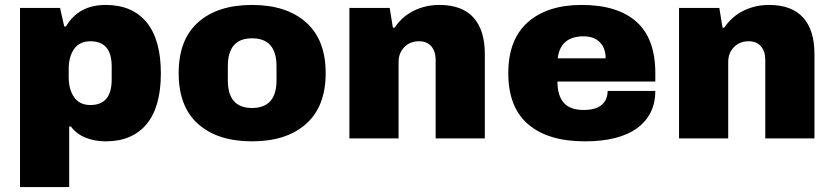

<svg xmlns="http://www.w3.org/2000/svg" viewBox="-20 -560 3375 777"><path d="M61 -528H223L240 -453H247Q298 -540 408 -540Q515 -540 573 -470Q631 -400 631 -263Q631 -127 573 -57.5Q515 12 408 12Q363 12 326 -3Q289 -18 267 -48H260V197H61ZM432 -238V-291Q432 -393 346 -393Q302 -393 280 -362Q258 -331 258 -281V-248Q258 -198 280 -166.5Q302 -135 346 -135Q432 -135 432 -238Z M703 -264Q703 -400 782 -470Q861 -540 1000 -540Q1139 -540 1218.5 -469.5Q1298 -399 1298 -264Q1298 -129 1218.5 -58.5Q1139 12 1000 12Q861 12 782 -58Q703 -128 703 -264ZM1099 -235V-292Q1099 -405 1000 -405Q902 -405 902 -292V-235Q902 -123 1000 -123Q1099 -123 1099 -235Z M1394 -528H1557L1570 -448H1577Q1607 -493 1654.5 -516.5Q1702 -540 1758 -540Q1850 -540 1896 -489Q1942 -438 1942 -342V0H1743V-318Q1743 -352 1725.5 -372.5Q1708 -393 1676 -393Q1639 -393 1616 -369Q1593 -345 1593 -310V0H1394Z M2037 -264Q2037 -400 2116 -470Q2195 -540 2334 -540Q2479 -540 2555.5 -472Q2632 -404 2632 -264V-230H2236Q2236 -173 2261.5 -144Q2287 -115 2342 -115Q2392 -115 2415.5 -136Q2439 -157 2439 -192H2632Q2632 -96 2559 -42Q2486 12 2346 12Q2199 12 2118 -56.5Q2037 -125 2037 -264ZM2431 -324Q2431 -365 2407.5 -389Q2384 -413 2342 -413Q2248 -413 2237 -324Z M2728 -528H2891L2904 -448H2911Q2941 -493 2988.5 -516.5Q3036 -540 3092 -540Q3184 -540 3230 -489Q3276 -438 3276 -342V0H3077V-318Q3077 -352 3059.5 -372.5Q3042 -393 3010 -393Q2973 -393 2950 -369Q2927 -345 2927 -310V0H2728Z"/></svg>

Font: Archivo Black
Style: Regular
Weight: 400
Designer: Hector Gatti
Foundry: Omnibus-Type
Version: Version 1.101; ttfautohint (v1.8)